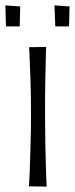

<svg xmlns="http://www.w3.org/2000/svg" viewBox="-22 -692 278 712"><path d="M151 0 85 -1Q85 -1 86.5 -22Q88 -43 89 -79.5Q90 -116 91.5 -164Q93 -212 93 -267Q93 -340 91 -396.5Q89 -453 87.5 -485Q86 -517 86 -517L149 -518Q149 -518 148 -485Q147 -452 146 -395Q145 -338 145 -266Q145 -212 146 -164Q147 -116 148 -79Q149 -42 150 -21Q151 0 151 0ZM234 -594H183L180 -672L236 -668ZM51 -594H0L-2 -672L53 -668Z"/></svg>

Font: Truculenta Light
Style: Regular
Weight: 300
Version: Version 1.002